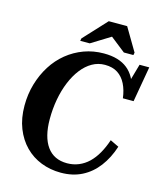

<svg xmlns="http://www.w3.org/2000/svg" viewBox="-132 -1003 937 1109"><g transform="rotate(15 337.0 -448.5)"><path d="M358 -52Q395 -52 427.5 -65.5Q460 -79 486 -104Q512 -129 532.5 -165Q553 -201 568 -246L620 -221Q597 -150 557.5 -98Q518 -46 463 -18Q408 10 337 10Q274 10 219 -11.5Q164 -33 123 -74.5Q82 -116 58.5 -175.5Q35 -235 35 -311Q35 -379 53 -440.5Q71 -502 103.5 -553.5Q136 -605 181.5 -642Q227 -679 282.5 -699.5Q338 -720 401 -720Q447 -720 482 -709.5Q517 -699 542.5 -678.5Q568 -658 584.5 -628Q601 -598 609 -558L574 -563L616 -710H674L637 -498H573Q567 -546 549 -582Q531 -618 500.5 -638Q470 -658 424 -658Q383 -658 348 -638Q313 -618 285 -582Q257 -546 237 -497.5Q217 -449 206.5 -392Q196 -335 196 -273Q196 -220 206.5 -179Q217 -138 237.5 -109.5Q258 -81 288 -66.5Q318 -52 358 -52ZM489 -907H379L252 -770L249 -755H306L455 -847H393L510 -755H567L570 -770Z"/></g></svg>

Font: Roboto Serif 72pt SemiCondensed SemiBold
Style: Italic
Weight: 600
Width: 4
Italic angle: -10°
Designer: Greg Gazdowicz
Foundry: Commercial Type
Version: Version 1.008